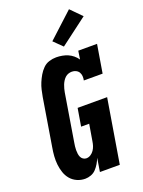

<svg xmlns="http://www.w3.org/2000/svg" viewBox="-181 -1072 867 1162"><g transform="rotate(-20 252.5 -491.0)"><path d="M160 8Q132 8 107.5 -3Q83 -14 66.5 -33.5Q50 -53 41.5 -78Q33 -103 30 -129.5Q27 -156 29 -184Q31 -212 36 -240L86 -545Q90 -567 95 -589Q100 -611 109 -632.5Q118 -654 130 -674.5Q142 -695 159 -712Q176 -729 198.5 -736Q221 -743 244 -743Q263 -743 282.5 -739.5Q302 -736 319 -728.5Q336 -721 350.5 -709Q365 -697 376 -681L384 -735H505L475 -554H354Q357 -568 356 -581.5Q355 -595 348.5 -606Q342 -617 329.5 -623Q317 -629 304 -629Q292 -629 280.5 -625Q269 -621 260 -612.5Q251 -604 244.5 -593.5Q238 -583 233.5 -571.5Q229 -560 226 -548.5Q223 -537 221 -526L171 -221Q169 -209 167.5 -197.5Q166 -186 166 -174Q166 -162 167.5 -150.5Q169 -139 173.5 -129Q178 -119 187.5 -112.5Q197 -106 208 -106Q223 -106 236 -114.5Q249 -123 257.5 -135.5Q266 -148 270.5 -162Q275 -176 277 -190L295 -297H243L262 -411H452L384 0H256L270 -87Q263 -69 253 -52Q243 -35 229.5 -20.5Q216 -6 197 1Q178 8 160 8ZM311 -788 256 -842 417 -990 486 -920Z"/></g></svg>

Font: Iosevka Slab Heavy Oblique
Style: Regular
Weight: 900
Italic angle: -9°
Monospace: yes
Designer: Belleve Invis
Foundry: Belleve Invis
Version: Version 11.1.1; ttfautohint (v1.8.3)